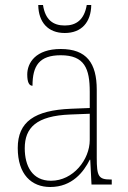

<svg xmlns="http://www.w3.org/2000/svg" viewBox="-20 -738 514 768"><path d="M239 -606C307 -606 344 -650 345 -718H327C317 -659 285 -636 239 -636C192 -636 161 -659 152 -718H133C134 -649 172 -606 239 -606ZM181 10C269 10 315 -51 339 -99H341L346 0H427V-20H422C374 -20 367 -33 367 -107V-379C367 -486 326 -542 223 -542C123 -542 89 -487 89 -440C89 -410 96 -395 110 -395C110 -475 137 -517 223 -517C318 -517 339 -464 339 -371V-306L264 -303C118 -297 51 -251 51 -146C51 -40 106 10 181 10ZM184 -15C109 -15 79 -74 79 -145C79 -226 124 -275 262 -280L339 -283V-178C339 -100 273 -15 184 -15Z"/></svg>

Font: Noto Serif Armenian SemiCondensed Thin
Style: Regular
Weight: 100
Width: 4
Designer: Monotype Design Team
Foundry: Monotype Imaging Inc.
Version: Version 2.008